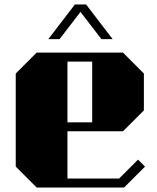

<svg xmlns="http://www.w3.org/2000/svg" viewBox="-20 -834 700 854"><path d="M143 0H532L625 -93L594 -124L510 -40H280V-250H527L620 -343V-507L527 -600H143L50 -507V-93ZM280 -560H390V-290H280ZM431 -660 338 -781 245 -660H195L313 -814H363L481 -660Z"/></svg>

Font: Kumar One
Style: Regular
Weight: 400
Designer: Parimal Parmar
Foundry: Indian Type Foundry
Version: Version 1.000;PS 1.000;hotconv 1.0.88;makeotf.lib2.5.647800